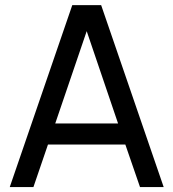

<svg xmlns="http://www.w3.org/2000/svg" viewBox="-20 -741 686 760"><path d="M380.4 -720.7 627.9 -0.5H534.2L476.1 -168.9H169.9L112.3 -0.5H18.6L266.1 -720.7ZM198.7 -252.4H447.3L323.2 -617.7Z"/></svg>

Font: Vela Sans Med
Style: Regular
Weight: 500
Designer: Principal design: Mikhail Sharanda - project Manrope.
Design modification: Ravid Balaliev
Foundry: Mikhail Sharanda
Version: Version 1.001